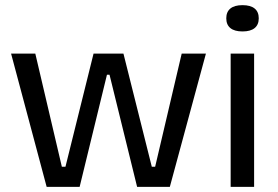

<svg xmlns="http://www.w3.org/2000/svg" viewBox="-20 -725 1080 745"><path d="M161 0 23 -517H117L220 -78H234L343 -517H459L569 -78H582L685 -517H779L639 0H512L405 -435H395L289 0Z M875 0V-517H966V0ZM921 -603Q890 -603 874 -616Q858 -629 858 -654Q858 -679 874 -692Q890 -705 921 -705Q952 -705 968 -692Q984 -679 984 -654Q984 -629 968 -616Q952 -603 921 -603Z"/></svg>

Font: Bricolage Grotesque 28pt
Style: Regular
Weight: 400
Version: Version 1.001;gftools[0.9.33.dev8+g029e19f]